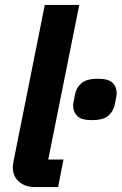

<svg xmlns="http://www.w3.org/2000/svg" viewBox="-20 -760 494 780"><path d="M216 0H122Q82 0 57 -22Q32 -44 32 -80Q32 -86 33 -92Q34 -98 35 -105L162 -740H302L176 -112H238ZM353 -272Q310 -272 293.5 -289Q277 -306 277 -331Q277 -337 278.5 -344.5Q280 -352 284 -373Q289 -402 309.5 -421Q330 -440 378 -440Q421 -440 437.5 -423.5Q454 -407 454 -381Q454 -375 452.5 -367.5Q451 -360 447 -339Q442 -310 421.5 -291Q401 -272 353 -272Z"/></svg>

Font: IBM Plex Sans Var
Style: Italic
Weight: 400
Italic angle: -11.31°
Designer: Mike Abbink, Paul van der Laan, Pieter van Rosmalen
Foundry: Bold Monday
Version: Version 1.001